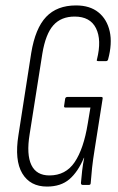

<svg xmlns="http://www.w3.org/2000/svg" viewBox="-20 -681 434 707"><path d="M153 6Q91 6 62 -42.5Q33 -91 48 -184L95 -486Q110 -577 150 -619Q190 -661 260 -661Q311 -661 342.5 -635.5Q374 -610 384 -565.5Q394 -521 378 -462Q376 -456 371 -456H342Q334 -456 337 -462Q355 -534 333.5 -577Q312 -620 255 -620Q205 -620 176.5 -588Q148 -556 136 -484L89 -186Q77 -112 95.5 -73.5Q114 -35 162 -35Q222 -35 255 -84Q288 -133 303 -225L313 -285H221Q215 -285 216 -291L220 -318Q222 -324 228 -324H353Q359 -324 358 -318L329 -134Q322 -91 319 -62.5Q316 -34 314 -7Q314 0 307 0H285Q278 0 278 -7Q280 -30 282.5 -52.5Q285 -75 290 -100H289Q267 -48 235.5 -21Q204 6 153 6Z"/></svg>

Font: Sofia Sans Extra Condensed Light
Style: Italic
Weight: 300
Italic angle: -9°
Version: Version 4.100